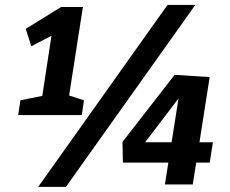

<svg xmlns="http://www.w3.org/2000/svg" viewBox="-20 -734 914 764"><path d="M252.1 -335.3 239.6 -359 314.1 -335 305.3 -276H52.4L61.2 -335L164.7 -355.6L145.7 -335.3L187.3 -608.5L217.9 -609.2L104.6 -549.8L82.5 -619.4L223.3 -706.2H309.9ZM132.1 9.5 646.5 -714.4H757.2L242.5 9.5ZM653.8 -110.8 661.5 -87H469.1L467.4 -169.2L674.9 -436.3L814.3 -427.2L771 -150.9L748.6 -167.8H827.2L814.6 -87H733.7L764.5 -110.1L746.9 0H636.1ZM679.5 -167.8 658.9 -143.4 695 -371.5 711.9 -370.5 533.9 -136.9 524.1 -167.8Z"/></svg>

Font: Bitter Thin
Style: Italic
Weight: 100
Italic angle: -9°
Designer: Sol Matas, and Bitter project Authors
Foundry: Sol Matas
Version: Version 2.002